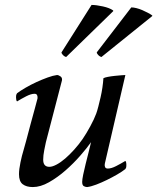

<svg xmlns="http://www.w3.org/2000/svg" viewBox="-20 -746 637 778"><path d="M349 -170Q333 -147 305.5 -115.5Q278 -84 245.5 -55.5Q213 -27 178.5 -7.5Q144 12 113 12Q87 12 72 0.5Q57 -11 57 -40Q57 -60 63 -88.5Q69 -117 75 -136Q78 -145 86 -175.5Q94 -206 103.5 -241.5Q113 -277 121.5 -307.5Q130 -338 132 -347Q133 -354 130.5 -360Q128 -366 120 -366Q106 -366 86.5 -356Q67 -346 49 -335Q45 -339 45 -351Q45 -359 46 -362Q47 -365 49 -368Q62 -378 83.5 -390.5Q105 -403 128 -413.5Q151 -424 173 -432Q195 -440 211 -442Q217 -442 225 -436.5Q233 -431 231 -420L166 -170Q164 -161 159.5 -138.5Q155 -116 155 -99Q155 -70 180 -70Q192 -70 209 -79Q226 -88 244 -103.5Q262 -119 280.5 -139.5Q299 -160 315 -183Q330 -205 346 -234.5Q362 -264 370 -286Q374 -297 378.5 -314.5Q383 -332 387.5 -351.5Q392 -371 395 -391.5Q398 -412 399 -429Q404 -432 417 -434.5Q430 -437 444.5 -438.5Q459 -440 471.5 -441Q484 -442 488 -442L405 -84Q403 -76 405.5 -69.5Q408 -63 417 -63Q431 -63 450.5 -73Q470 -83 488 -94Q492 -90 492 -78Q492 -70 491 -67Q490 -64 488 -61Q474 -50 454 -38.5Q434 -27 412.5 -16.5Q391 -6 370 2Q349 10 333 12Q327 12 320 8.5Q313 5 313 -9Q313 -18 317 -38Q321 -58 327 -81.5Q333 -105 339 -129Q345 -153 349 -170ZM512 -716Q521 -716 533 -713Q545 -710 556.5 -705Q568 -700 578.5 -694.5Q589 -689 596 -684Q598 -682 597 -681L391 -515Q380 -518 373 -530Q371 -532 373 -535ZM351 -726Q370 -726 397 -720Q424 -714 438 -704Q439 -703 439 -701L248 -515Q237 -518 230 -530Q228 -532 230 -535Z"/></svg>

Font: Lusitana
Style: Italic
Weight: 400
Italic angle: -12°
Designer: Ana Paula Megda
Foundry: Ana Paula Megda
Version: Version 1.000; ttfautohint (v1.1) -l 8 -r 50 -G 200 -x 14 -D